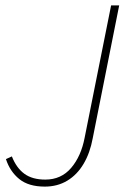

<svg xmlns="http://www.w3.org/2000/svg" viewBox="-20 -680 468 712"><path d="M146 12Q86 12 51.5 -16Q17 -44 2 -90L24 -100Q41 -57 70.5 -35.5Q100 -14 148 -14Q207 -14 244 -57.5Q281 -101 294 -170L392 -660H422L324 -168Q314 -113 290 -72.5Q266 -32 229.5 -10Q193 12 146 12Z"/></svg>

Font: Source Sans 3
Style: Italic
Weight: 200
Italic angle: -11°
Designer: Paul D. Hunt
Foundry: Adobe
Version: Version 3.046;hotconv 1.0.118;makeotfexe 2.5.65603